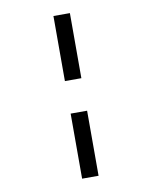

<svg xmlns="http://www.w3.org/2000/svg" viewBox="-91 -814 764 965"><g transform="rotate(-10 291.0 -332.0)"><path d="M249 -747.1H333V-415H249ZM249 -249H333V83H249Z"/></g></svg>

Font: Sarina
Style: Regular
Weight: 400
Designer: James Grieshaber
Foundry: James Grieshaber
Version: Version 1.001